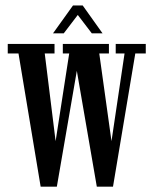

<svg xmlns="http://www.w3.org/2000/svg" viewBox="-20 -685 563 706"><path d="M129.5 1.5 48 -488.5H8.5V-523.5H180.5V-488.5H144.5L184.5 -166L234.5 -488.5H211V-523.5H380.5V-488.5H345L390 -166L438 -488.5H405.5V-523.5H516V-488.5H477.5L395.5 1.5H336L262.5 -424.5L189 1.5ZM175 -562.5 248.5 -665H284L357 -562.5H317.5L266 -630L214.5 -562.5Z"/></svg>

Font: Imbue 10pt Medium
Style: Regular
Weight: 500
Designer: Tyler Finck
Foundry: Etcetera Type Company
Version: Version 1.102; ttfautohint (v1.8.3)